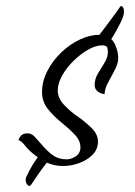

<svg xmlns="http://www.w3.org/2000/svg" viewBox="-20 -642 447 635"><path d="M77 -27Q73 -27 69 -33Q65 -39 65 -47Q65 -55 70 -63Q83 -92 105 -122Q79 -140 64 -159Q49 -178 41 -178Q48 -201 70 -201Q84 -201 93 -191.5Q102 -182 116 -166Q137 -141 155.5 -128Q174 -115 201 -115Q215 -115 230.5 -125Q246 -135 246 -155Q246 -177 227 -197Q208 -217 182.5 -237.5Q157 -258 138 -282Q119 -306 119 -338Q119 -373 136.5 -407Q154 -441 182 -468Q210 -495 243.5 -511Q277 -527 309 -527Q318 -539 333.5 -559.5Q349 -580 362.5 -598.5Q376 -617 379 -622Q390 -622 390 -603Q390 -587 374 -558Q372 -554 363 -537.5Q354 -521 348 -513Q358 -503 364.5 -485Q371 -467 371 -449Q371 -432 359.5 -410.5Q348 -389 337 -368Q326 -347 326 -331Q315 -331 304 -339Q293 -347 293 -360Q293 -381 304 -399Q315 -417 326 -435Q337 -453 337 -473L335 -484Q333 -492 318 -492Q296 -492 271 -477.5Q246 -463 223 -440.5Q200 -418 185.5 -392Q171 -366 171 -343Q171 -317 192.5 -294.5Q214 -272 238 -256Q261 -240 282.5 -219Q304 -198 304 -174Q304 -148 286 -130Q268 -112 241.5 -102.5Q215 -93 189 -93Q160 -93 135 -104Q121 -87 105.5 -64.5Q90 -42 83 -31Q80 -27 77 -27Z"/></svg>

Font: Birthstone Bounce
Style: Regular
Weight: 400
Designer: Robert E. Leuschke
Foundry: Rob Leuschke
Version: Version 1.010; ttfautohint (v1.8.3)